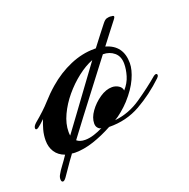

<svg xmlns="http://www.w3.org/2000/svg" viewBox="-110 -457 616 627"><g transform="rotate(-20 198.0 -143.0)"><path d="M77 9Q71 9 65 8Q65 9 64 10Q49 30 38 46.5Q27 63 19 74Q12 84 7 84Q1 84 1 74Q1 66 6 58Q12 47 21.5 34.5Q31 22 43 4Q21 -4 10 -21Q-1 -38 -1 -61Q-1 -80 4 -98Q9 -116 15 -130Q8 -123 1.5 -117.5Q-5 -112 -9 -109Q-13 -106 -16 -106Q-20 -106 -20 -111Q-20 -118 -10 -127Q25 -156 45 -178.5Q65 -201 87 -220Q124 -252 166 -270Q208 -288 250 -288Q253 -288 256 -288Q272 -309 285.5 -326.5Q299 -344 307 -354Q316 -366 323 -368Q326 -369 331 -369.5Q336 -370 340 -369Q348 -369 348 -365Q348 -362 344 -357Q331 -340 316.5 -321.5Q302 -303 287 -283Q344 -267 344 -205Q344 -182 330.5 -152Q317 -122 288 -90Q276 -77 261 -64.5Q246 -52 235 -46Q284 -51 327 -80.5Q370 -110 404 -139Q409 -142 411 -142Q416 -142 416 -137Q416 -133 411 -128Q368 -87 318.5 -59Q269 -31 209 -32Q174 -13 140.5 -2Q107 9 77 9ZM122 -19Q136 -19 152 -24Q168 -29 184 -37Q178 -37 172.5 -43Q167 -49 167 -59Q167 -79 182 -100Q197 -121 219 -136Q241 -151 262 -151Q274 -151 284.5 -144.5Q295 -138 296 -127Q313 -146 319.5 -168Q326 -190 326 -209Q326 -235 310 -248.5Q294 -262 271 -262Q238 -219 204.5 -175Q171 -131 141.5 -92.5Q112 -54 93 -28Q103 -19 122 -19ZM79 -62Q79 -54 80 -49Q100 -76 126 -111.5Q152 -147 179.5 -184.5Q207 -222 232 -256Q206 -246 179 -225Q152 -204 129.5 -177Q107 -150 93 -120Q79 -90 79 -62Z"/></g></svg>

Font: Arizonia
Style: Regular
Weight: 400
Designer: Robert E. Leuschke
Foundry: Robert E. Leuschke
Version: Version 1.010; ttfautohint (v1.8.4.7-5d5b)